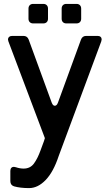

<svg xmlns="http://www.w3.org/2000/svg" viewBox="-20 -708 562 984"><path d="M261 -166Q271 -166 277 -182L395 -505Q402 -524 422 -524H480Q490 -524 495.5 -519Q501 -514 501 -506Q501 -504 499 -496L281 91Q254 173 214 214.5Q174 256 129 256Q84 256 52 247Q33 241 33 220V168Q33 158 38 152.5Q43 147 51 147Q53 147 61 149Q82 156 101 156Q135 156 154 130Q173 104 188 62L205 16Q210 0 210 0L23 -496L21 -505Q21 -514 27 -519Q33 -524 43 -524H100Q120 -524 127 -505L245 -182Q251 -166 261 -166ZM202 -588H150Q139 -588 132.5 -594.5Q126 -601 126 -612V-664Q126 -675 132.5 -681.5Q139 -688 150 -688H202Q213 -688 219.5 -681.5Q226 -675 226 -664V-612Q226 -601 219.5 -594.5Q213 -588 202 -588ZM372 -588H320Q309 -588 302.5 -594.5Q296 -601 296 -612V-664Q296 -675 302.5 -681.5Q309 -688 320 -688H372Q383 -688 389.5 -681.5Q396 -675 396 -664V-612Q396 -601 389.5 -594.5Q383 -588 372 -588Z"/></svg>

Font: Shippori Gochic B2 Bold
Style: Regular
Weight: 700
Designer: FONTDASU
Foundry: FONTDASU / Google Inc. / but / Adobe
Version: Version 1.130